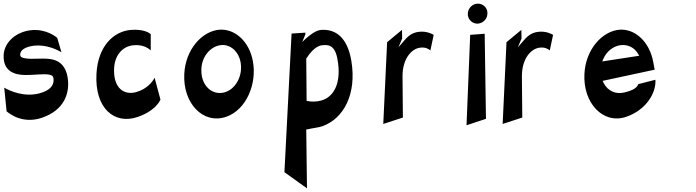

<svg xmlns="http://www.w3.org/2000/svg" viewBox="-35 -719 3797 1047"><path d="M-15 -420C-20 -331 44 -310 104 -310C148 -309 200 -318 233 -312C248 -309 255 -305 257 -290C261 -252 236 -225 180 -210C96 -188 19 -223 -12 -241L1 -112C13 -102 86 -40 194 -77C317 -119 347 -213 334 -296C324 -358 292 -383 258 -393C210 -407 142 -392 97 -402C81 -406 75 -410 75 -421C75 -447 104 -464 151 -470C218 -477 277 -448 300 -434L277 -513C268 -520 218 -560 142 -555C56 -549 -11 -491 -15 -420Z M491 -316C481 -128 589 -38 715 -81C806 -112 834 -162 840 -176L808 -295C798 -275 768 -233 705 -216C641 -200 587 -238 587 -333C586 -419 635 -466 690 -472C743 -478 773 -457 787 -444V-533C780 -539 750 -561 680 -556C586 -549 499 -469 491 -316Z M970 -317C961 -157 1072 -39 1198 -82C1309 -120 1367 -263 1344 -385C1325 -491 1248 -563 1162 -557C1068 -550 977 -451 970 -317ZM1063 -334C1062 -409 1112 -466 1169 -473C1221 -479 1269 -438 1278 -373C1288 -303 1249 -231 1188 -215C1122 -198 1063 -251 1063 -334Z M1516 220 1639 308 1635 -13 1643 -14C1671 -21 1702 -23 1724 -31C1839 -73 1911 -205 1881 -387C1859 -518 1793 -561 1717 -556C1686 -554 1653 -526 1631 -507L1613 -490L1630 -531V-541L1555 -536ZM1635 -400 1637 -402C1649 -422 1683 -468 1720 -472C1765 -478 1798 -467 1809 -372C1824 -250 1776 -187 1717 -171C1690 -163 1661 -164 1642 -168L1637 -169Z M2055 -43 2162 -78 2160 -301C2159 -402 2212 -454 2256 -459C2285 -463 2303 -452 2312 -444L2330 -529C2321 -534 2294 -549 2254 -546C2206 -542 2185 -516 2159 -486L2138 -461L2158 -509L2157 -556L2076 -489Z M2509 -36 2615 -71 2608 -535 2529 -529ZM2516 -646C2514 -614 2540 -589 2570 -590C2600 -592 2624 -617 2623 -648C2623 -677 2599 -699 2572 -699C2544 -700 2518 -677 2516 -646Z M2706 -43 2813 -78 2811 -301C2810 -402 2863 -454 2907 -459C2936 -463 2954 -452 2963 -444L2981 -529C2972 -534 2945 -549 2905 -546C2857 -542 2836 -516 2810 -486L2789 -461L2809 -509L2808 -556L2727 -489Z M3152 -317C3143 -157 3254 -39 3380 -82C3488 -119 3544 -212 3539 -284L3445 -260C3438 -233 3395 -221 3370 -215C3323 -203 3279 -223 3257 -266L3251 -278L3535 -339L3527 -382C3507 -490 3429 -563 3344 -557C3250 -550 3159 -451 3152 -317ZM3249 -384 3255 -398C3273 -439 3309 -468 3351 -473C3390 -477 3425 -459 3444 -426L3451 -415Z"/></svg>

Font: Charger Slice
Style: Regular
Weight: 400
Designer: Jasper
Foundry: Cannot Into Space Fonts
Version: Version 1.1